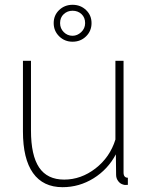

<svg xmlns="http://www.w3.org/2000/svg" viewBox="-20 -775 621 805"><path d="M284.2 -754.9Q317.9 -754.9 340.8 -732.9Q363.8 -710.9 363.8 -678.2Q363.8 -645 340.8 -622.6Q317.9 -600.1 284.2 -600.1Q251 -600.1 228 -622.8Q205.1 -645.5 205.1 -678.2Q205.1 -710.9 228 -732.9Q251 -754.9 284.2 -754.9ZM231.9 -678.2Q231.9 -655.8 247.3 -640.4Q262.7 -625 284.2 -625Q304.2 -625 320.6 -640.4Q336.9 -655.8 336.9 -678.2Q336.9 -701.7 321.8 -715.8Q306.6 -730 284.2 -730Q262.7 -730 247.3 -715.8Q231.9 -701.7 231.9 -678.2ZM76.2 -224.1V-520H109.9V-228Q109.9 -123.5 144 -72.8Q178.2 -22 249 -22Q319.8 -22 380.4 -68.8Q440.9 -115.7 463.9 -189.9V-520H498V-51.8Q498 -29.8 516.1 -29.8V0Q502.9 1.5 497.1 -1Q484.4 -3.9 475.6 -15.6Q466.8 -27.3 466.8 -42L465.8 -127.9Q432.1 -64.5 372.1 -27.3Q312 9.8 242.2 9.8Q160.6 9.8 118.4 -49.6Q76.2 -108.9 76.2 -224.1Z"/></svg>

Font: Rawline ExtraLight
Style: Regular
Weight: 275
Designer: Matt McInerney, Pablo Impallari, Rodrigo Fuenzalida
Foundry: Matt McInerney, Pablo Impallari, Rodrigo Fuenzalida
Version: Version 4.020;PS 004.020;hotconv 1.0.88;makeotf.lib2.5.64775